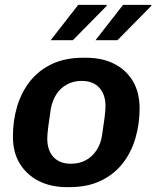

<svg xmlns="http://www.w3.org/2000/svg" viewBox="-20 -758 642 788"><path d="M254 10Q189 10 139.5 -15Q90 -40 61.5 -86Q33 -132 33 -198Q33 -262 50 -320Q67 -378 102.5 -423.5Q138 -469 192.5 -495Q247 -521 322 -521H333Q399 -521 448 -496.5Q497 -472 525 -425.5Q553 -379 553 -313Q553 -250 536 -191.5Q519 -133 484 -88Q449 -43 394.5 -16.5Q340 10 265 10ZM271 -86Q305 -86 331.5 -100Q358 -114 376 -141Q394 -168 399 -204Q405 -242 409 -273.5Q413 -305 413 -323Q413 -370 387.5 -398Q362 -426 315 -426Q282 -426 255 -411.5Q228 -397 211 -370.5Q194 -344 188 -308Q182 -269 178 -237.5Q174 -206 174 -189Q174 -141 199.5 -113.5Q225 -86 271 -86ZM372 -593 485 -738H600L602 -735L462 -593ZM188 -593 301 -738H416L419 -735L279 -593Z"/></svg>

Font: Chivo Medium SemiBold
Style: Italic
Weight: 600
Italic angle: -8.05°
Version: Version 2.002